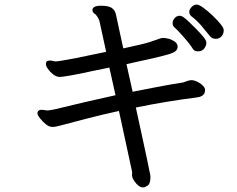

<svg xmlns="http://www.w3.org/2000/svg" viewBox="-20 -751 1040 841"><path d="M960 -619Q960 -603 950.5 -592Q941 -581 925 -581Q910 -581 901 -591Q882 -615 861.5 -639Q841 -663 818 -680Q809 -688 809 -699Q809 -710 819.5 -720.5Q830 -731 842 -731Q851 -731 870 -717.5Q889 -704 909 -685Q929 -666 944.5 -647.5Q960 -629 960 -619ZM687 -584 693 -585Q704 -585 718 -581.5Q732 -578 744.5 -569.5Q757 -561 758 -548V-546Q758 -536 750.5 -528.5Q743 -521 721 -514Q683 -502 534 -470L561 -349L668 -370Q725 -381 783 -390Q790 -392 798 -395.5Q806 -399 818 -400Q834 -400 854 -387.5Q874 -375 878 -361V-355Q878 -335 856 -327Q849 -326 841 -324Q712 -308 575 -280Q594 -194 606 -137.5Q618 -81 625 -49Q637 8 638 14.5Q639 21 639 23Q639 54 626.5 62Q614 70 608 70Q595 70 585 61Q571 49 561 29Q558 21 558 13L559 8Q559 2 557 -6L501 -265Q428 -249 362 -232Q296 -215 244 -201Q224 -195 209.5 -195Q195 -195 180.5 -207Q166 -219 155 -233Q144 -247 144 -255Q144 -264 152 -268Q156 -270 162.5 -270Q169 -270 176.5 -268.5Q184 -267 188.5 -267Q193 -267 202.5 -269Q212 -271 219 -272Q350 -304 486 -334L459 -455Q454 -454 437 -450.5Q420 -447 390 -441Q328 -427 289.5 -420.5Q251 -414 243 -414Q227 -414 213 -425Q199 -436 190 -449Q181 -462 181 -470Q181 -483 191 -485Q197 -486 200.5 -486Q204 -486 211.5 -484Q219 -482 224 -482Q237 -482 315 -497L445 -524L416 -657Q414 -666 407 -677Q400 -688 394 -691Q385 -697 385 -707V-710Q387 -719 399 -723Q408 -726 421 -726Q456 -726 470 -716Q484 -706 488 -687Q495 -653 504 -612.5Q513 -572 520 -539Q609 -558 636.5 -567Q664 -576 686 -584ZM846 -526Q831 -526 824 -538Q812 -559 770 -605Q755 -622 744 -631Q736 -639 736 -650Q736 -661 745 -671.5Q754 -682 767 -682Q774 -682 782.5 -676.5Q791 -671 807 -656Q823 -641 840 -623.5Q857 -606 870.5 -590Q884 -574 884 -563Q884 -552 875 -539Q866 -526 846 -526Z"/></svg>

Font: Moon Stars Kai HW
Style: Bold
Weight: 700
Designer: GuiWonder
Version: Version 1.101